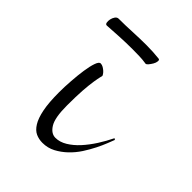

<svg xmlns="http://www.w3.org/2000/svg" viewBox="-119 -342 383 383"><g transform="rotate(45 72.5 -150.5)"><path d="M33.2 -203.1Q37.1 -203.1 40.8 -200.9Q44.4 -198.7 47.1 -196.3Q49.8 -193.8 51.5 -191.2Q53.2 -188.5 53.2 -188Q53.2 -187.5 52 -182.9Q50.8 -178.2 49.1 -167.5Q47.4 -156.7 46.1 -139.4Q44.9 -122.1 44.9 -96.2Q44.9 -61.5 53.5 -47.9Q62 -34.2 74.2 -34.2Q86.4 -34.2 98.4 -41.5Q110.4 -48.8 121.1 -60.5Q131.8 -72.3 141.4 -87.2Q150.9 -102.1 158.2 -117.2L161.1 -115.2Q159.2 -110.4 155.3 -100.3Q151.4 -90.3 145.5 -78.6Q139.6 -66.9 131.6 -54.4Q123.5 -42 113 -32Q102.5 -22 90.1 -15.4Q77.6 -8.8 63 -8.8Q52.7 -8.8 44.2 -12.7Q35.6 -16.6 29.1 -27.1Q22.5 -37.6 18.8 -56.2Q15.1 -74.7 15.1 -104Q15.1 -119.1 16.4 -136.5Q17.6 -153.8 19.8 -168.7Q22 -183.6 25.4 -193.4Q28.8 -203.1 33.2 -203.1ZM-11.7 -265.1Q-15.1 -265.1 -15.9 -269.3Q-16.6 -273.4 -15.6 -278.3Q-14.6 -283.2 -11.7 -287.4Q-8.8 -291.5 -4.4 -291.5Q14.2 -291.5 33.9 -292.5Q53.7 -293.5 72.3 -293.5Q81.5 -293.5 90.6 -293Q99.6 -292.5 108.4 -291.5Q111.3 -291 110.8 -286.6Q110.4 -282.2 107.7 -277.6Q105 -272.9 101.6 -269Q98.1 -265.1 95.7 -266.1Q86.4 -267.6 76.9 -267.8Q67.4 -268.1 58.6 -268.1Q40.5 -268.1 21.5 -267.1Q2.4 -266.1 -11.7 -265.1Z"/></g></svg>

Font: Stalemate
Style: Regular
Weight: 400
Designer: Astigmatic (AOETI)
Foundry: Astigmatic (AOETI)
Version: Version 001.000